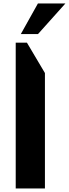

<svg xmlns="http://www.w3.org/2000/svg" viewBox="-20 -1065 390 1085"><path d="M233.9 0H68.8V-823.7H132.3L233.9 -652.3ZM349.6 -1045.4 194.8 -872.6H97.7L194.3 -1045.4Z"/></svg>

Font: Aclonica
Style: Regular
Weight: 400
Designer: Astigmatic (AOETI)
Foundry: Astigmatic (AOETI)
Version: Version 1.000